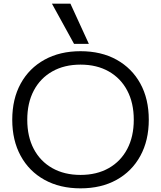

<svg xmlns="http://www.w3.org/2000/svg" viewBox="-20 -1020 881 1050"><path d="M420.3 10Q307.7 10 223.5 -36.5Q139.3 -83 93.2 -167.5Q47 -252 47 -365Q47 -479 93.2 -563Q139.3 -647 223.5 -693.5Q307.7 -740 420.3 -740Q533.7 -740 617.5 -693.5Q701.3 -647 747.5 -563Q793.7 -479 793.7 -365Q793.7 -252 747.5 -167.5Q701.3 -83 617.5 -36.5Q533.7 10 420.3 10ZM420.3 -63.4Q509.3 -63.4 574.8 -100.6Q640.3 -137.7 675.9 -205.4Q711.6 -273 711.6 -365Q711.6 -457 675.9 -524.6Q640.3 -592.3 574.8 -629.4Q509.3 -666.6 420.3 -666.6Q331.7 -666.6 266 -629.4Q200.4 -592.3 164.7 -524.6Q129.1 -457 129.1 -365Q129.1 -273 164.7 -205.4Q200.4 -137.7 266 -100.6Q331.7 -63.4 420.3 -63.4ZM385 -780 264 -1000H365.1L466 -780Z"/></svg>

Font: M PLUS 2 Thin
Style: Regular
Weight: 100
Designer: Coji Morishita
Foundry: UNDERFOREST DESIGN
Version: Version 1.001